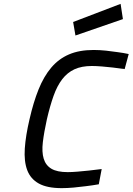

<svg xmlns="http://www.w3.org/2000/svg" viewBox="-20 -964 687 995"><path d="M492 -9Q458 -3 424 1Q395 5 361.5 8Q328 11 300 11Q224 11 181 -13Q138 -37 121 -82.5Q104 -128 108.5 -194.5Q113 -261 133 -346Q153 -434 180 -501Q207 -568 245.5 -613.5Q284 -659 337.5 -682Q391 -705 465 -705Q497 -705 529.5 -701.5Q562 -698 588 -694Q619 -690 647 -684L626 -606Q596 -610 565 -614Q539 -617 509 -619.5Q479 -622 456 -622Q403 -622 366 -605Q329 -588 302.5 -553.5Q276 -519 257.5 -467Q239 -415 223 -346Q208 -278 202 -227Q196 -176 206.5 -141.5Q217 -107 246.5 -89.5Q276 -72 331 -72Q352 -72 382 -74.5Q412 -77 440 -80Q473 -84 507 -88ZM605 -944 617 -865 371 -780 359 -850Z"/></svg>

Font: Panefresco 500wt
Style: Italic
Weight: 700
Foundry: Campivisivi & Chank Co
Version: Version 1.000